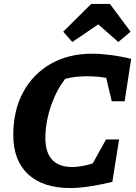

<svg xmlns="http://www.w3.org/2000/svg" viewBox="-20 -938 687 969"><path d="M335 11Q197 11 122 -58.5Q47 -128 47 -257Q47 -380 96.5 -472Q146 -564 235.5 -615.5Q325 -667 445 -667Q486 -667 537.5 -660.5Q589 -654 642 -641L609 -427H544L516 -545Q472 -553 422 -553Q395 -553 367 -550.5Q339 -548 309 -540Q278 -500 255.5 -450Q233 -400 221 -346Q209 -292 209 -242Q209 -95 346 -95Q387 -95 448 -113L515 -234H581L547 -20Q417 11 335 11ZM535 -918 639 -778 577 -726 476 -815 345 -726 299 -778 440 -918Z"/></svg>

Font: Piazzolla SC
Style: Bold Italic
Weight: 700
Italic angle: -11.3°
Designer: Juan Pablo del Peral
Foundry: Huerta Tipografica
Version: Version 1.330